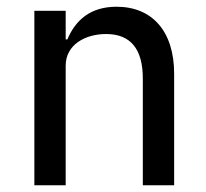

<svg xmlns="http://www.w3.org/2000/svg" viewBox="-20 -550 613 570"><path d="M175 0V-355C175 -418 234 -449 295 -449C368 -449 404 -404 404 -317V0H497V-331C497 -457 432 -530 326 -530C248 -530 204 -490 180 -433H175V-518H82V0Z"/></svg>

Font: IBM Plex Arabic Text
Style: Regular
Weight: 450
Designer: Mike Abbink, Paul van der Laan, Pieter van Rosmalen, Wael Morcos, Khajak Apelian
Foundry: Bold Monday
Version: Version 1.0